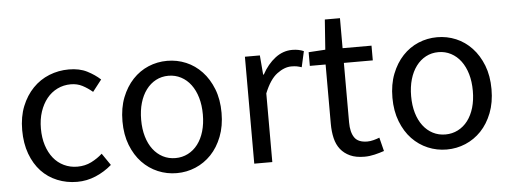

<svg xmlns="http://www.w3.org/2000/svg" viewBox="-45 -739 2314 869"><g transform="rotate(-5 1112.0 -305.0)"><path d="M45.9 -242.2Q45.9 -303.2 64.9 -350.6Q84 -397.9 116 -430.9Q147.9 -463.9 190.4 -481Q232.9 -498 279.8 -498Q328.1 -498 362.5 -480.5Q397 -462.9 421.9 -439.9L380.9 -387.2Q358.9 -405.8 335.4 -418Q312 -430.2 282.7 -430.2Q250 -430.2 221.9 -416.5Q193.8 -402.8 173.8 -377.9Q153.8 -353 142.3 -318.6Q130.9 -284.2 130.9 -242.2Q130.9 -200.2 141.8 -166Q152.8 -131.8 172.4 -107.4Q191.9 -83 220 -69.6Q248 -56.2 280.8 -56.2Q315.9 -56.2 344.5 -70.6Q373 -85 395 -105L432.1 -50.8Q398.9 -22 358.4 -4.9Q317.9 12.2 273.9 12.2Q226.1 12.2 184.1 -4.9Q142.1 -22 111.6 -54.4Q81.1 -86.9 63.5 -134.5Q45.9 -182.1 45.9 -242.2Z M501.5 -242.2Q501.5 -303.2 520 -350.6Q538.6 -397.9 569.6 -430.9Q600.6 -463.9 641.1 -481Q681.6 -498 726.6 -498Q771.5 -498 812 -481Q852.5 -463.9 883.5 -430.9Q914.6 -397.9 933.1 -350.6Q951.7 -303.2 951.7 -242.2Q951.7 -182.1 933.1 -134.5Q914.6 -86.9 883.5 -54.4Q852.5 -22 812 -4.9Q771.5 12.2 726.6 12.2Q681.6 12.2 641.1 -4.9Q600.6 -22 569.6 -54.4Q538.6 -86.9 520 -134.5Q501.5 -182.1 501.5 -242.2ZM586.4 -242.2Q586.4 -200.2 596.4 -166Q606.4 -131.8 625 -107.4Q643.6 -83 669.4 -69.6Q695.3 -56.2 726.6 -56.2Q757.3 -56.2 783.4 -69.6Q809.6 -83 828.1 -107.4Q846.7 -131.8 856.7 -166Q866.7 -200.2 866.7 -242.2Q866.7 -284.2 856.7 -318.6Q846.7 -353 828.1 -377.9Q809.6 -402.8 783.4 -416.5Q757.3 -430.2 726.6 -430.2Q695.3 -430.2 669.4 -416.5Q643.6 -402.8 625 -377.9Q606.4 -353 596.4 -318.6Q586.4 -284.2 586.4 -242.2Z M1079.1 -485.8H1147L1154.3 -397.9H1157.2Q1182.1 -443.8 1217.5 -470.9Q1252.9 -498 1294.9 -498Q1324.2 -498 1347.2 -487.8L1331.1 -416Q1319.3 -419.9 1309.3 -421.9Q1299.3 -423.8 1284.2 -423.8Q1252.9 -423.8 1219.5 -398.9Q1186 -374 1161.1 -312V0H1079.1Z M1439.9 -418.9H1368.2V-481L1444.3 -485.8L1454.1 -622.1H1522.9V-485.8H1654.3V-418.9H1522.9V-148.9Q1522.9 -104 1539.6 -79.6Q1556.2 -55.2 1598.1 -55.2Q1611.3 -55.2 1626.2 -59.1Q1641.1 -63 1653.3 -67.9L1668.9 -5.9Q1648.9 1 1625.5 6.6Q1602.1 12.2 1579.1 12.2Q1540 12.2 1513.7 0Q1487.3 -12.2 1470.7 -33.2Q1454.1 -54.2 1447 -84Q1439.9 -113.8 1439.9 -149.9Z M1728 -242.2Q1728 -303.2 1746.6 -350.6Q1765.1 -397.9 1796.1 -430.9Q1827.1 -463.9 1867.7 -481Q1908.2 -498 1953.1 -498Q1998 -498 2038.6 -481Q2079.1 -463.9 2110.1 -430.9Q2141.1 -397.9 2159.7 -350.6Q2178.2 -303.2 2178.2 -242.2Q2178.2 -182.1 2159.7 -134.5Q2141.1 -86.9 2110.1 -54.4Q2079.1 -22 2038.6 -4.9Q1998 12.2 1953.1 12.2Q1908.2 12.2 1867.7 -4.9Q1827.1 -22 1796.1 -54.4Q1765.1 -86.9 1746.6 -134.5Q1728 -182.1 1728 -242.2ZM1813 -242.2Q1813 -200.2 1823 -166Q1833 -131.8 1851.6 -107.4Q1870.1 -83 1896 -69.6Q1921.9 -56.2 1953.1 -56.2Q1983.9 -56.2 2010 -69.6Q2036.1 -83 2054.7 -107.4Q2073.2 -131.8 2083.3 -166Q2093.3 -200.2 2093.3 -242.2Q2093.3 -284.2 2083.3 -318.6Q2073.2 -353 2054.7 -377.9Q2036.1 -402.8 2010 -416.5Q1983.9 -430.2 1953.1 -430.2Q1921.9 -430.2 1896 -416.5Q1870.1 -402.8 1851.6 -377.9Q1833 -353 1823 -318.6Q1813 -284.2 1813 -242.2Z"/></g></svg>

Font: Pyidaungsu Numbers
Style: Regular
Weight: 400
Designer: Sun Tun
Foundry: MCF
Version: Version 2.053; ttfautohint (v1.8.2)